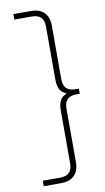

<svg xmlns="http://www.w3.org/2000/svg" viewBox="-107 -867 606 1103"><g transform="rotate(-10 195.5 -316.0)"><path d="M157 -818Q207 -818 234 -791Q261 -764 261 -714V-401Q261 -331 331 -331H351V-301H331Q261 -301 261 -231V82Q261 132 234 159Q207 186 157 186H55V154H157Q227 154 227 84V-227Q227 -258 236.5 -280Q246 -302 275 -315V-317Q246 -330 236.5 -352Q227 -374 227 -405V-716Q227 -786 157 -786H55V-818Z"/></g></svg>

Font: Be Vietnam Pro Thin
Style: Regular
Weight: 100
Designer: Lam Bao, Tony Le, Vietanh Nguyen
Foundry: Yellow Type Foundry
Version: Version 1.002; ttfautohint (v1.8.3)